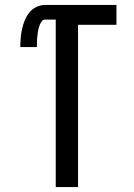

<svg xmlns="http://www.w3.org/2000/svg" viewBox="-20 -755 540 775"><path d="M205 0V-676H162Q154 -676 149 -669.5Q144 -663 141 -656Q138 -649 136 -641.5Q134 -634 133 -626.5Q132 -619 131 -611Q130 -603 129.5 -595.5Q129 -588 129 -580.5Q129 -573 129 -565H62Q62 -583 63.5 -601.5Q65 -620 69 -638Q73 -656 80 -673Q87 -690 98.5 -704.5Q110 -719 127 -727Q144 -735 162 -735H450V-655H295V0Z"/></svg>

Font: Iosevka SS04 Medium
Style: Regular
Weight: 500
Monospace: yes
Designer: Belleve Invis
Foundry: Belleve Invis
Version: Version 19.0.0; ttfautohint (v1.8.4)